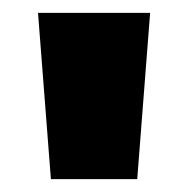

<svg xmlns="http://www.w3.org/2000/svg" viewBox="-20 -734 292 298"><path d="M59 -456 39 -714H213L193 -456Z"/></svg>

Font: Noto Sans Khmer ExtraCondensed Black
Style: Regular
Weight: 900
Width: 2
Designer: Danh Hong and the Monotype Design Team
Foundry: Monotype Imaging Inc.
Version: Version 2.004